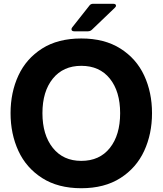

<svg xmlns="http://www.w3.org/2000/svg" viewBox="-20 -982 863 1018"><path d="M36 -382Q36 -492 77.5 -581.5Q119 -671 203 -724.5Q287 -778 411 -778Q534 -778 618.5 -724.5Q703 -671 744.5 -581.5Q786 -492 786 -382Q786 -272 744.5 -182Q703 -92 618.5 -38Q534 16 411 16Q288 16 203.5 -38Q119 -92 77.5 -182Q36 -272 36 -382ZM617 -382Q617 -497 562.5 -565Q508 -633 411 -633Q315 -633 260 -565Q205 -497 205 -382Q205 -267 260 -198Q315 -129 411 -129Q508 -129 562.5 -197.5Q617 -266 617 -382ZM374 -816Q359 -816 359 -827Q359 -832 363 -837L453 -951Q460 -962 474 -962H579Q595 -962 595 -952Q595 -946 588 -940L468 -825Q459 -816 446 -816Z"/></svg>

Font: Open Sauce Two ExtraBold
Style: Regular
Weight: 800
Designer: Alfredo Marco Pradil
Foundry: Creative Sauce Fz LLC
Version: Version 1.477